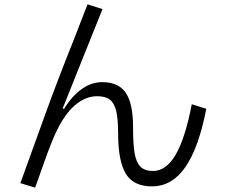

<svg xmlns="http://www.w3.org/2000/svg" viewBox="-20 -834 1040 886"><path d="M74 11 189 -307Q244 -460 325 -662Q386 -820 384 -814L453 -792L339 -508Q321 -463 303.5 -419Q286 -375 269 -333L276 -332Q312 -391 357 -423Q402 -455 452 -455Q527 -455 560.5 -405.5Q594 -356 594 -247Q594 -170 601 -128Q608 -86 627.5 -65.5Q647 -45 686 -45Q746 -45 790 -119Q834 -193 865 -353L932 -332Q897 -152 835.5 -63Q774 26 681 26Q596 26 560.5 -32.5Q525 -91 525 -220Q525 -287 516 -323Q507 -359 486.5 -374.5Q466 -390 428 -390Q379 -390 334 -355Q289 -320 251 -249Q231 -210 215.5 -170.5Q200 -131 173 -55Q154 1 142 32Z"/></svg>

Font: IBM Plex Sans JP
Style: Regular
Weight: 400
Designer: Mike Abbink; Paul van der Laan; Pieter van Rosmalen; Wujin Sim; Yejin Wi; Jinhee Kim; Boomi Park; Yona Kim; Kichan Ma
Foundry: Sandoll Inc.
Version: Version 1.001